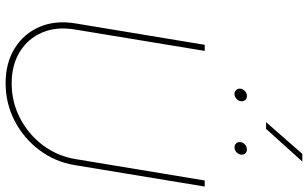

<svg xmlns="http://www.w3.org/2000/svg" viewBox="-234 -894 1136 709"><g transform="rotate(90 334.5 -540.0)"><path d="M287.6 7.8Q212.9 7.8 158.7 -25.9Q104.5 -59.6 79.6 -117.9Q54.7 -176.3 66.9 -250L146 -727.5H168.5L89.4 -248Q78.1 -180.7 100.3 -127.9Q122.6 -75.2 171.4 -44.9Q220.2 -14.6 288.1 -14.6Q357.4 -14.6 416.7 -45.4Q476.1 -76.2 516.4 -129.4Q556.6 -182.6 567.9 -250L647 -727.5H669.4L590.3 -248Q578.1 -174.3 534.4 -116.5Q490.7 -58.6 426.3 -25.4Q361.8 7.8 287.6 7.8ZM431.6 -954.1 548.8 -1087.9H577.1L456.5 -954.1ZM327.1 -837.4Q317.9 -837.4 312.3 -844.2Q306.6 -851.1 308.1 -860.4Q309.6 -870.1 317.6 -876.7Q325.7 -883.3 335 -883.3Q344.7 -883.3 350.1 -876.7Q355.5 -870.1 354 -860.4Q352.5 -851.1 344.7 -844.2Q336.9 -837.4 327.1 -837.4ZM524.4 -837.4Q515.1 -837.4 509.5 -844.2Q503.9 -851.1 505.4 -860.4Q506.8 -870.1 514.9 -876.7Q522.9 -883.3 532.2 -883.3Q542 -883.3 547.4 -876.7Q552.7 -870.1 551.3 -860.4Q549.8 -851.1 542 -844.2Q534.2 -837.4 524.4 -837.4Z"/></g></svg>

Font: Inter Display Thin
Style: Italic
Weight: 100
Italic angle: -9.39999°
Designer: Rasmus Andersson
Foundry: rsms
Version: Version 4.000;git-a52131595